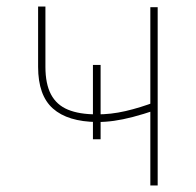

<svg xmlns="http://www.w3.org/2000/svg" viewBox="-20 -568 600 588"><path d="M288.1 -369.1V-141.6H264.6V-369.1ZM462.9 -545.9V0H440.4V-545.9ZM458 -256.8V-231.4Q417.5 -217.8 386.5 -209.7Q355.5 -201.7 329.3 -198Q303.2 -194.3 277.3 -194.3Q187.5 -195.3 142.1 -235.6Q96.7 -275.9 96.7 -363.3V-547.9H119.1V-363.3Q119.1 -311 136.2 -278.8Q153.3 -246.6 188 -232.2Q222.7 -217.8 275.4 -217.8Q318.8 -217.3 364.3 -227.8Q409.7 -238.3 458 -256.8Z"/></svg>

Font: Inter Tight Thin
Style: Regular
Weight: 250
Designer: Rasmus Andersson
Foundry: rsms
Version: Version 3.004